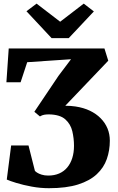

<svg xmlns="http://www.w3.org/2000/svg" viewBox="-20 -1004 634 1034"><path d="M243.5 9.5Q197 9.5 151 1Q105 -7.5 69 -18.5Q33 -29.5 16.5 -37L40 -220.5H133.5L168 -84Q170.5 -80.5 179.5 -74.5Q188.5 -68.5 204 -63.5Q219.5 -58.5 240 -58.5Q273 -58.5 298.8 -69.8Q324.5 -81 342.2 -102.2Q360 -123.5 369.2 -153Q378.5 -182.5 378.5 -218.5Q378.5 -258.5 369.5 -297Q360.5 -335.5 331.8 -361.2Q303 -387 243.5 -388Q229 -388 217.8 -386Q206.5 -384 195 -377L165 -402L295 -595.5L362.5 -685L126.5 -669L91 -561H14.5L27 -743H542.5L563 -677L331.5 -434.5Q346 -434.5 360 -433.5Q374 -432.5 387 -430.5Q430 -424 464 -407.8Q498 -391.5 522 -367.2Q546 -343 558.8 -312.5Q571.5 -282 571.5 -246.5Q571.5 -194 555.2 -147.5Q539 -101 501.2 -65.8Q463.5 -30.5 400.5 -10.5Q337.5 9.5 243.5 9.5ZM258 -798.5 122.5 -943.5 177 -984.5 304 -887 431 -984.5 485.5 -942.5 350 -798.5Z"/></svg>

Font: Merriweather Light 18pt Black
Style: Regular
Weight: 900
Version: Version 2.100